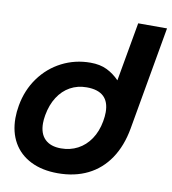

<svg xmlns="http://www.w3.org/2000/svg" viewBox="-88 -866 850 951"><g transform="rotate(10 337.5 -390.0)"><path d="M12.5 -222.5Q12.5 -253.5 18.5 -286.5Q32.5 -366 77 -427.5Q121.5 -489 188 -523Q254.5 -557 332 -557Q380 -557 414.5 -540.2Q449 -523.5 477.5 -494L530 -790H675L583.5 -270Q567.5 -180.5 525 -117.5Q482.5 -54.5 416.8 -22Q351 10.5 266 10.5Q187 10.5 129.8 -18.2Q72.5 -47 42.5 -99.5Q12.5 -152 12.5 -222.5ZM443.5 -282Q448 -307 448 -328Q448 -433.5 334.5 -433.5Q288.5 -433.5 251.5 -413Q214.5 -392.5 189.8 -354Q165 -315.5 155.5 -262Q151.5 -239 151.5 -221Q151.5 -168.5 179.8 -141Q208 -113.5 260.5 -113.5Q306.5 -113.5 344.5 -133.5Q382.5 -153.5 408.2 -191.5Q434 -229.5 443.5 -282Z"/></g></svg>

Font: JuliaMono ExtraBoldItalic
Style: Regular
Weight: 800
Italic angle: -9°
Monospace: yes
Designer: cormullion
Foundry: corm
Version: Version 0.049; ttfautohint (v1.8.4)